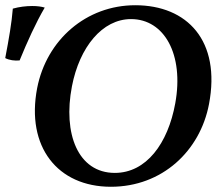

<svg xmlns="http://www.w3.org/2000/svg" viewBox="-79 -705 840 734"><path d="M345 9C541 9 686 -128 720 -307C766 -549 637 -685 438 -685C251 -685 99 -553 63 -368C20 -144 141 9 345 9ZM-4 -474C25 -545 58 -618 92 -676C79 -680 63 -682 44 -682C21 -682 -5 -679 -30 -672C-34 -620 -45 -556 -59 -483C-44 -475 -23 -472 -4 -474ZM360 -44C219 -44 161 -194 196 -375C225 -525 312 -632 422 -632C549 -632 625 -497 591 -310C563 -156 480 -44 360 -44Z"/></svg>

Font: Vollkorn Semibold
Style: Italic
Weight: 600
Italic angle: -11°
Designer: Friedrich Althausen
Foundry: Friedrich Althausen
Version: Version 4.015;PS 004.015;hotconv 1.0.88;makeotf.lib2.5.64775